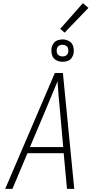

<svg xmlns="http://www.w3.org/2000/svg" viewBox="-20 -1198 616 1218"><path d="M13 0H59L154 -226H384L405 0H451L403 -490L379 -735H328ZM381 -265H170L265 -490Q285 -538 305 -586Q325 -634 345 -682Q348 -634 352 -586Q356 -538 361 -490ZM377 -806Q392 -806 408 -811Q424 -816 434 -830Q444 -844 447 -860Q450 -883 444 -904.5Q438 -926 418.5 -937Q399 -948 377 -948Q361 -948 345.5 -942.5Q330 -937 320 -923.5Q310 -910 307 -894Q304 -871 310 -849.5Q316 -828 335 -817Q354 -806 377 -806ZM377 -840Q365 -840 355 -845.5Q345 -851 341.5 -862.5Q338 -874 340 -886Q342 -894 347 -901.5Q352 -909 360.5 -911.5Q369 -914 377 -914Q389 -914 399 -908Q409 -902 412 -891Q415 -880 413 -868Q412 -860 406.5 -852.5Q401 -845 393 -842.5Q385 -840 377 -840ZM390 -991 541 -1148 506 -1178 362 -1015Z"/></svg>

Font: Iosevka Sparkle XLtObl
Style: Regular
Weight: 200
Italic angle: -9°
Designer: Belleve Invis
Foundry: Belleve Invis
Version: Version 4.5.0; ttfautohint (v1.8.3)